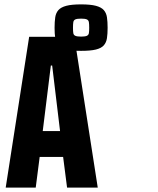

<svg xmlns="http://www.w3.org/2000/svg" viewBox="-20 -856 723 876"><path d="M6 0 113 -688H319L426 0H286L268 -140H161L143 0ZM175 -258H254L218 -557H212ZM350 -624Q307 -624 282.5 -630Q258 -636 246.5 -649Q235 -662 232 -682Q229 -702 229 -729Q229 -757 232 -777Q235 -797 246.5 -810Q258 -823 282.5 -829.5Q307 -836 350 -836Q393 -836 417.5 -829.5Q442 -823 453.5 -810Q465 -797 468 -777Q471 -757 471 -729Q471 -702 468 -682Q465 -662 453.5 -649Q442 -636 417.5 -630Q393 -624 350 -624ZM350 -689Q368 -689 376 -692.5Q384 -696 385.5 -704.5Q387 -713 387 -729Q387 -746 385.5 -755Q384 -764 376 -767.5Q368 -771 350 -771Q332 -771 324 -767.5Q316 -764 314.5 -755Q313 -746 313 -729Q313 -713 314.5 -704.5Q316 -696 324 -692.5Q332 -689 350 -689Z"/></svg>

Font: Saira ExtraCondensed ExtraBold
Style: Regular
Weight: 800
Width: 2
Designer: Hector Gatti with collaboration of the Omnibus-Type team
Foundry: Omnibus-Type
Version: Version 1.101